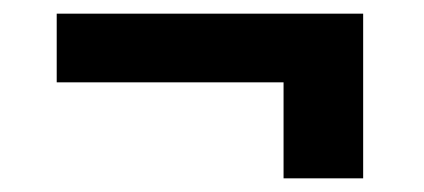

<svg xmlns="http://www.w3.org/2000/svg" viewBox="-20 -406 620 281"><path d="M511.5 -145H395V-285.5H63V-386H511.5Z"/></svg>

Font: Lato 2
Style: Regular
Weight: 800
Designer: Lukasz Dziedzic with Adam Twardoch and Botio Nikoltchev
Foundry: tyPoland Lukasz Dziedzic
Version: Version 2.015; 2015-08-06; http://www.latofonts.com/